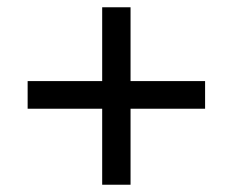

<svg xmlns="http://www.w3.org/2000/svg" viewBox="-20 -548 640 528"><path d="M261 -40V-249H56V-325H261V-528H339V-325H544V-249H339V-40Z"/></svg>

Font: Nunito Sans 9pt SemiBold
Style: Regular
Weight: 600
Version: Version 3.101;gftools[0.9.27]